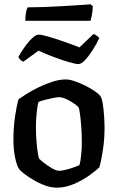

<svg xmlns="http://www.w3.org/2000/svg" viewBox="-20 -867 545 887"><path d="M242 0Q216 0 187.5 -10.5Q159 -21 134 -36Q109 -51 91.5 -64.5Q74 -78 69 -85Q58 -100 50 -137.5Q42 -175 42 -220Q42 -278 49.5 -329Q57 -380 66 -409Q79 -418 103.5 -433.5Q128 -449 159 -464Q190 -479 222.5 -489.5Q255 -500 285 -500Q301 -500 324.5 -492Q348 -484 372.5 -472Q397 -460 416 -447Q435 -434 443 -424Q451 -413 455 -386.5Q459 -360 461 -330Q463 -300 463 -277Q463 -224 455.5 -174.5Q448 -125 439 -94Q424 -79 392.5 -56.5Q361 -34 321.5 -17Q282 0 242 0ZM253 -78Q265 -78 285 -83Q305 -88 322.5 -94.5Q340 -101 347 -104Q352 -120 355 -150Q358 -180 358 -210Q358 -245 355.5 -280Q353 -315 349.5 -340.5Q346 -366 343 -371Q340 -376 324 -387.5Q308 -399 288 -408.5Q268 -418 252 -418Q243 -418 223.5 -414Q204 -410 185 -405Q166 -400 158 -396Q153 -381 149.5 -346.5Q146 -312 146 -281Q146 -247 148.5 -215Q151 -183 154.5 -161Q158 -139 161 -134Q165 -129 182 -115.5Q199 -102 219.5 -90Q240 -78 253 -78ZM342 -571Q329 -571 297 -580.5Q265 -590 227.5 -604Q190 -618 158 -633L88 -582Q83 -583 76 -589Q69 -595 65 -604Q77 -626 94 -650Q111 -674 128.5 -690.5Q146 -707 159 -707Q172 -707 204.5 -697.5Q237 -688 276 -674.5Q315 -661 347 -648L412 -710Q420 -707 427.5 -701.5Q435 -696 439 -692Q427 -666 409.5 -638Q392 -610 374 -590.5Q356 -571 342 -571ZM97 -771Q97 -796 100.5 -812Q104 -828 108 -833Q139 -833 181.5 -834.5Q224 -836 267.5 -838.5Q311 -841 346.5 -843.5Q382 -846 399 -847L409 -838Q408 -816 404.5 -797.5Q401 -779 398 -771Z"/></svg>

Font: Texturina 72pt SemiBold
Style: Regular
Weight: 600
Designer: Guillermo Torres Carreño
Foundry: Omnibus-Type
Version: Version 1.002; ttfautohint (v1.8.3)